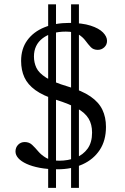

<svg xmlns="http://www.w3.org/2000/svg" viewBox="-20 -788 590 905"><path d="M207 97.5V-767.5H244V97.5ZM315 97.5V-767.5H352V97.5ZM250.5 10Q204 10 167.2 3Q130.5 -4 105 -15.8Q79.5 -27.5 66.2 -42.5Q53 -57.5 53 -74Q53 -93 65.5 -105.8Q78 -118.5 96.5 -118.5Q117.5 -118.5 131.5 -105.2Q145.5 -92 160.2 -74.5Q175 -57 197.5 -43.8Q220 -30.5 258.5 -30.5Q301 -30.5 336.2 -44.2Q371.5 -58 392.8 -87.2Q414 -116.5 414 -163Q414 -202 397.5 -229.2Q381 -256.5 344 -277.2Q307 -298 245 -317.5Q183 -337 146.8 -363.2Q110.5 -389.5 95 -423.5Q79.5 -457.5 79.5 -501Q79.5 -558 108.5 -598Q137.5 -638 188.8 -659Q240 -680 305.5 -680Q367.5 -680 407 -667.2Q446.5 -654.5 465.5 -635Q484.5 -615.5 484.5 -595.5Q484.5 -577 471.5 -565Q458.5 -553 441 -553Q420 -553 407.8 -566Q395.5 -579 383 -596Q370.5 -613 349.8 -626Q329 -639 290.5 -639Q222.5 -639 181.2 -607.8Q140 -576.5 140 -521.5Q140 -493 151.5 -468.5Q163 -444 197.2 -422.2Q231.5 -400.5 299 -380.5Q367 -360.5 406.2 -333.5Q445.5 -306.5 462.5 -271Q479.5 -235.5 479.5 -190Q479.5 -125.5 450 -81Q420.5 -36.5 368.8 -13.2Q317 10 250.5 10Z"/></svg>

Font: Newsreader 16pt
Style: Regular
Weight: 400
Designer: Hugues Gentile
Foundry: Production Type
Version: Version 1.003